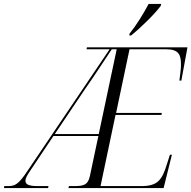

<svg xmlns="http://www.w3.org/2000/svg" viewBox="-80 -954 971 974"><path d="M577 -783 576 -774H585C636 -815 707 -885 736 -925L737 -934H674C647 -883 611 -825 577 -783ZM-60 0H164L166 -10H112C67 -10 49 -18 49 -37C49 -50 58 -65 72 -86L191 -264H419L376 -61C366 -16 346 -10 294 -10H270L267 0H750L792 -169H782L767 -122C742 -39 718 -10 637 -10H430L506 -371H739L741 -381H509L577 -704H764C827 -704 838 -675 838 -628C839 -609 832 -561 830 -545H840L871 -714H361L359 -704H476L60 -88C13 -17 -4 -10 -41 -10H-58ZM198 -274 348 -497C395 -564 448 -645 487 -704H512L421 -274Z"/></svg>

Font: Noto Serif Display SemiCondensed Light
Style: Italic
Weight: 300
Width: 4
Italic angle: -12°
Designer: Monotype Design Team
Foundry: Monotype Imaging Inc.
Version: Version 2.009